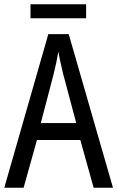

<svg xmlns="http://www.w3.org/2000/svg" viewBox="-20 -874 547 894"><path d="M381 -854H122V-789H381ZM416 0H506L300 -715H205L0 0H90L152 -222H354ZM274 -530 335 -301H170L230 -530C238 -562 246 -600 252 -634C256 -605 267 -560 274 -530Z"/></svg>

Font: Noto Sans Lao Condensed
Style: Regular
Weight: 400
Width: 3
Designer: Monotype Design Team
Foundry: Monotype Imaging Inc.
Version: Version 2.004